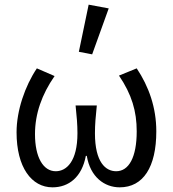

<svg xmlns="http://www.w3.org/2000/svg" viewBox="-20 -791 741 823"><path d="M205 12C275 12 331 -32 348 -123H352C367 -32 428 12 493 12C594 12 650 -75 650 -228C650 -330 618 -420 566 -498L490 -467C545 -386 566 -314 566 -228C566 -116 532 -57 478 -57C433 -57 387 -95 387 -220C387 -257 390 -291 395 -339H304C309 -291 312 -257 312 -220C312 -99 265 -57 219 -57C165 -57 130 -117 130 -216C130 -303 159 -386 214 -465L138 -498C87 -422 51 -317 51 -224C51 -74 115 12 205 12ZM375 -558 446 -755 360 -771 318 -569Z"/></svg>

Font: DAIFUKU Sans
Style: Regular
Weight: 400
Designer: Original font ‘Source Han Sans JP’ : Paul D. Hunt
Foundry: Daifuku
Version: Version 1.000